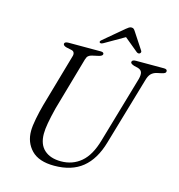

<svg xmlns="http://www.w3.org/2000/svg" viewBox="-127 -991 1043 1117"><g transform="rotate(15 395.0 -433.0)"><path d="M528.5 -201 645.5 -603Q652 -629 647.2 -643.2Q642.5 -657.5 622.5 -663.5L600.5 -668.5Q577 -676 577.5 -685.5Q577.5 -700 602 -700H770.5Q790 -700 790 -687.5Q790 -680.5 785.2 -676.5Q780.5 -672.5 766 -669L736 -662.5Q716 -657.5 703.2 -644.5Q690.5 -631.5 682.5 -601.5L564.5 -198Q534 -92 469.2 -39.5Q404.5 13 299.5 13Q207 13 162.2 -33.2Q117.5 -79.5 118 -149Q118 -177.5 127 -223.5Q136 -269.5 147.5 -311L239 -630Q243 -642.5 239 -652Q235 -661.5 222 -664L191.5 -670.5Q171.5 -676 171.5 -687Q172 -700 197 -700H389.5Q408.5 -700 408.5 -688.5Q408.5 -676.5 383 -671L347 -663Q333.5 -660 325.5 -653Q317.5 -646 313 -630.5L221.5 -310.5Q208 -256.5 201 -217.8Q194 -179 194 -151.5Q194 -87.5 230.5 -54.8Q267 -22 331 -22Q401 -22 451.5 -64.8Q502 -107.5 528.5 -201ZM392.5 -750Q377.5 -742 371.5 -747.5Q365 -754 378 -764.5L495.5 -863.5Q505 -871.5 512.2 -876Q519.5 -880.5 527.5 -880.5Q536.5 -880.5 541.2 -876Q546 -871.5 551 -863.5L616 -764.5Q619.5 -759.5 617.8 -754.8Q616 -750 612.5 -747.5Q603.5 -742 593 -750L510.5 -818Z"/></g></svg>

Font: Fraunces 9pt S000 Light
Style: Italic
Weight: 300
Italic angle: -16°
Version: Version 1.000; ttfautohint (v1.8.3)